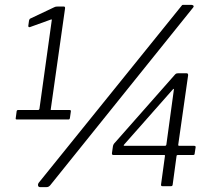

<svg xmlns="http://www.w3.org/2000/svg" viewBox="-20 -770 918 794"><path d="M268 -315Q274 -315 273 -309L269 -281Q268 -276 264 -276H49Q44 -276 45 -281L49 -311Q50 -315 54 -315H138Q141 -315 143 -319L194 -686Q196 -691 190 -689L104 -658Q97 -656 97 -663L100 -685Q101 -689 102.5 -691Q104 -693 107 -694L202 -739Q208 -742 211.5 -742.5Q215 -743 220 -743H244Q250 -743 249 -735L190 -319Q188 -315 193 -315H268ZM187 -3Q183 1 179.5 2.5Q176 4 169 4H147Q139 4 137.5 -2Q136 -8 140 -14L730 -745Q733 -750 736 -750Q739 -750 744 -750H771Q776 -750 779.5 -747Q783 -744 778 -738ZM704 -462Q707 -465 709.5 -466Q712 -467 716 -467H752Q758 -467 758 -459L717 -171Q717 -167 720 -167H782Q790 -167 789 -161L785 -135Q785 -132 783.5 -130.5Q782 -129 778 -129H716Q710 -129 710 -124L694 -6Q693 -2 691.5 -1Q690 0 685 0H652Q645 0 646 -7L662 -124Q664 -129 658 -129H449Q442 -129 443 -137L447 -165Q448 -170 450 -173.5Q452 -177 457 -182L704 -462ZM662 -167Q667 -167 668 -172L699 -399Q700 -403 698 -402.5Q696 -402 691 -396L495 -174Q488 -167 495 -167Z"/></svg>

Font: Libre Franklin Light
Style: Italic
Weight: 300
Italic angle: -8°
Designer: Pablo Impallari, Rodrigo Fuenzalida, Nhung Nguyen
Foundry: Impallari Type
Version: Version 3.000